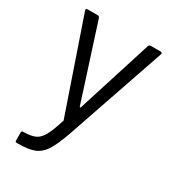

<svg xmlns="http://www.w3.org/2000/svg" viewBox="-173 -601 807 897"><g transform="rotate(30 230.5 -153.0)"><path d="M50 190V150Q50 140 57 140H64Q103 139 124.5 128.5Q146 118 161.5 89.5Q177 61 195 3Q197 -1 195 -3L26 -495L25 -499Q25 -506 34 -506H87Q96 -506 99 -498L229 -94Q230 -92 232 -92Q234 -92 235 -94L363 -498Q366 -506 375 -506H427Q438 -506 435 -495L250 44Q226 111 205 143Q184 175 152.5 187.5Q121 200 64 200H57Q50 200 50 190Z"/></g></svg>

Font: Amber EN
Style: Regular
Weight: 400
Designer: Jeremy Tribby
Foundry: Tribby Type Co.
Version: Version 1.403 November 24, 2021